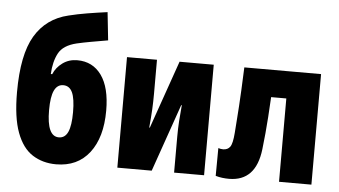

<svg xmlns="http://www.w3.org/2000/svg" viewBox="-53 -857 1690 957"><g transform="rotate(5 792.5 -379.0)"><path d="M258 10Q191 10 140 -22.5Q89 -55 61 -130Q33 -205 33 -331Q33 -519 89 -613.5Q145 -708 255 -734Q299 -745 347.5 -753Q396 -761 448 -768L463 -628Q411 -619 377 -613Q343 -607 308 -599Q241 -583 218.5 -540.5Q196 -498 193 -436H200Q214 -470 245.5 -493Q277 -516 319 -516Q396 -516 440 -455Q484 -394 484 -278Q484 -144 424.5 -67Q365 10 258 10ZM260 -125Q291 -125 305.5 -157Q320 -189 320 -256Q320 -324 305.5 -355Q291 -386 260 -386Q230 -386 215 -354.5Q200 -323 200 -256Q200 -125 260 -125Z M564 0V-553H714V-383Q714 -342 712 -304.5Q710 -267 705 -213H708L827 -553H998V0H848V-180Q848 -219 850.5 -258Q853 -297 857 -338H854L736 0Z M1123 7Q1107 7 1090 5Q1073 3 1056 -2L1057 -141Q1070 -137 1081 -137Q1104 -137 1116 -153.5Q1128 -170 1132 -224Q1135 -262 1137 -292.5Q1139 -323 1141.5 -357Q1144 -391 1146 -437.5Q1148 -484 1151 -553H1535V0H1373V-417H1297Q1294 -360 1291 -316.5Q1288 -273 1284.5 -235Q1281 -197 1276 -154Q1257 7 1123 7Z"/></g></svg>

Font: Noto Sans ExtraCondensed Black
Style: Regular
Weight: 900
Width: 2
Designer: Monotype Design Team
Foundry: Monotype Imaging Inc.
Version: Version 2.013; ttfautohint (v1.8.4.7-5d5b)